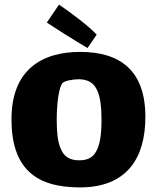

<svg xmlns="http://www.w3.org/2000/svg" viewBox="-20 -803 683 836"><path d="M401 -652C368 -688 293 -745 237 -783L184 -705C213 -685 306 -626 361 -594ZM328 13C531 13 613 -113 613 -294C613 -497 502 -577 329 -577C164 -577 30 -501 30 -284C30 -70 135 13 328 13ZM324 -105C286 -105 258 -119 243 -159C232 -186 227 -222 227 -282C227 -351 236 -422 252 -441C261 -452 300 -458 324 -458C361 -457 386 -444 401 -414C416 -385 422 -342 422 -282C422 -217 415 -175 401 -148C385 -115 359 -105 324 -105Z"/></svg>

Font: FilmFarsi_V5 Display
Style: Regular
Weight: 400
Designer: Borna Izadpanah
Foundry: Borna Izadpanah
Version: Version 1.000;PS 001.000;hotconv 1.0.88;makeotf.lib2.5.64775